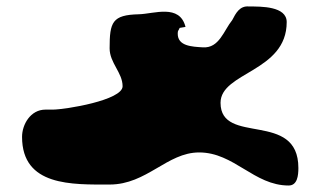

<svg xmlns="http://www.w3.org/2000/svg" viewBox="-20 -674 989 592"><path d="M552 -591C534 -663 454 -631 408 -630C326 -628 318 -606 318 -525C318 -480 358 -450 358 -408C358 -365 181 -336 142 -336H120C74 -336 48 -290 48 -252C48 -99 203 -105 318 -105C433 -105 495 -204 594 -204C702 -204 763 -102 870 -102C897 -102 900 -133 900 -156C900 -335 660 -224 660 -357C660 -452 864 -452 864 -606C864 -655 785 -654 748 -654C719 -657 707 -633 696 -612C670 -580 656 -525 606 -528C571 -530 528 -532 528 -570C528 -581 530 -578 534 -588Z"/></svg>

Font: CISF Camouflage Kit
Style: Regular
Weight: 400
Designer: Robert Jablonski, Jasper
Foundry: Cannot Into Space Fonts
Version: Version 1.27